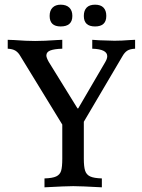

<svg xmlns="http://www.w3.org/2000/svg" viewBox="-20 -797 607 820"><path d="M557 -589Q535 -588 523.5 -580.5Q512 -573 503 -557L338 -277V-119Q338 -85 343.5 -68Q349 -51 365 -43.5Q381 -36 415 -35V3Q325 -2 293 -2Q262 -2 170 3V-35Q204 -36 220 -43.5Q236 -51 241 -67.5Q246 -84 246 -119V-265L66 -559Q58 -573 46 -580.5Q34 -588 13 -589V-627Q23 -626 40 -626Q92 -622 130 -622Q168 -622 224 -626L246 -627V-589Q212 -588 195 -581.5Q178 -575 178 -560Q178 -551 188 -533L311 -334H314L429 -531Q438 -546 438 -557Q438 -587 374 -589V-627L404 -625Q456 -623 469 -623Q498 -623 536 -626L557 -627ZM289 -729Q289 -684 239 -684Q192 -684 192 -729Q192 -752 204.5 -764.5Q217 -777 239 -777Q263 -777 276 -764.5Q289 -752 289 -729ZM434 -729Q434 -684 386 -684Q338 -684 338 -729Q338 -752 350 -764.5Q362 -777 386 -777Q410 -777 422 -764.5Q434 -752 434 -729Z"/></svg>

Font: Gupter Medium
Style: Regular
Weight: 500
Designer: Octavio Pardo
Version: Version 1.000